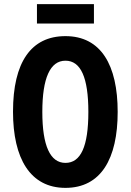

<svg xmlns="http://www.w3.org/2000/svg" viewBox="-20 -900 633 930"><path d="M435 -880H159V-786H435ZM550 -358C550 -585 469 -725 297 -725C131 -725 43 -599 43 -359C43 -133 126 10 297 10C469 10 550 -131 550 -358ZM185 -358C185 -522 223 -606 297 -606C371 -606 408 -525 408 -358C408 -190 371 -111 297 -111C223 -111 185 -194 185 -358Z"/></svg>

Font: Noto Sans Georgian ExtraCondensed Bold
Style: Regular
Weight: 700
Width: 2
Designer: Monotype Design Team, Akaki Razmadze
Foundry: Google LLC
Version: Version 2.005